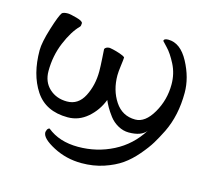

<svg xmlns="http://www.w3.org/2000/svg" viewBox="-90 -534 903 820"><g transform="rotate(15 361.0 -123.5)"><path d="M573.2 -27.3Q551.8 1 496.1 1Q471.7 1 448.7 -11.7Q425.8 -24.4 410.6 -44.4Q395.5 -64.5 386.7 -80.1Q377.9 -95.7 372.1 -109.4Q353.5 -60.5 314.9 -27.3Q276.4 5.9 227.5 5.9Q129.9 5.9 84 -64Q38.1 -133.8 38.1 -240.2Q38.1 -274.4 58.1 -338.9Q78.1 -403.3 88.9 -417Q96.7 -422.9 114.3 -422.9Q125 -422.9 153.8 -415Q182.6 -407.2 182.6 -397.5Q182.6 -385.7 178.7 -381.8Q147.5 -350.6 122.6 -291Q97.7 -231.4 97.7 -164.1Q97.7 -116.2 128.9 -87.4Q160.2 -58.6 207 -58.6Q256.8 -58.6 282.2 -107.9Q307.6 -157.2 307.6 -218.8Q307.6 -239.3 305.2 -276.9Q302.7 -314.5 302.7 -316.4Q308.6 -327.1 325.2 -327.1Q327.1 -327.1 340.3 -324.2Q353.5 -321.3 371.1 -315.4Q388.7 -309.6 394.5 -303.7Q394.5 -294.9 390.6 -266.6Q386.7 -238.3 386.7 -222.7Q386.7 -157.2 418.9 -108.4Q451.2 -59.6 508.8 -59.6Q552.7 -59.6 586.4 -117.7Q620.1 -175.8 620.1 -244.1Q620.1 -292 599.6 -332Q579.1 -372.1 558.6 -393.1Q538.1 -414.1 538.1 -415Q538.1 -425.8 557.6 -425.8Q611.3 -425.8 647.5 -358.4Q683.6 -291 683.6 -224.6Q683.6 -124 645.5 -45.9Q628.9 -12.7 613.3 13.2Q597.7 39.1 569.3 72.3Q541 105.5 509.8 127.4Q478.5 149.4 433.1 164.6Q387.7 179.7 335 179.7Q267.6 179.7 210 149.4Q152.3 119.1 152.3 92.8V90.8Q153.3 88.9 153.8 85.9Q154.3 83 155.8 80.1Q157.2 77.1 160.2 74.7Q163.1 72.3 166 72.3Q219.7 116.2 302.7 116.2Q385.7 116.2 457.5 79.6Q529.3 43 573.2 -27.3Z"/></g></svg>

Font: Crimson Text
Style: Roman
Weight: 400
Version: Version 0.13